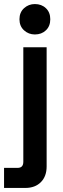

<svg xmlns="http://www.w3.org/2000/svg" viewBox="-52 -727 311 947"><path d="M-32 200V101H35Q63 101 63 71V-494H178V94Q178 143 149.5 171.5Q121 200 73 200ZM44 -632Q44 -666 66.5 -686.5Q89 -707 120 -707Q153 -707 174.5 -686.5Q196 -666 196 -632Q196 -598 174.5 -577.5Q153 -557 120 -557Q89 -557 66.5 -577.5Q44 -598 44 -632Z"/></svg>

Font: Space Grotesk Frontify SemiBold
Style: Regular
Weight: 600
Designer: Florian Karsten
Version: Version 2.000